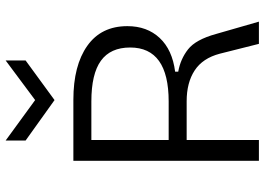

<svg xmlns="http://www.w3.org/2000/svg" viewBox="-149 -792 941 683"><g transform="rotate(-90 321.5 -450.5)"><path d="M91 0V-660H308Q430 -660 500 -610.5Q570 -561 570 -468Q570 -398 528 -353Q486 -308 408 -298V-287Q453 -279 487.5 -252Q522 -225 542 -153L586 0H507L472 -139Q456 -200 412.5 -228.5Q369 -257 303 -257H165V0ZM165 -321H302Q494 -321 494 -458Q494 -528 447 -562Q400 -596 302 -596H165ZM163 -901 307 -796 448 -901V-830L307 -727L163 -830Z"/></g></svg>

Font: Bricolage Grotesque 12pt Light
Style: Regular
Weight: 300
Designer: Mathieu Triay
Foundry: Atelier Triay
Version: Version 1.001; ttfautohint (v1.8.4.7-5d5b);gftools[0.9.33.de